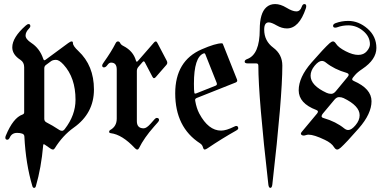

<svg xmlns="http://www.w3.org/2000/svg" viewBox="-20 -727 1884 946"><path d="M6.3 -48.8Q6.3 -53.2 8.8 -59.1Q44.9 -146.5 90.8 -162.6Q99.1 -165.5 99.1 -173.3V-396Q99.1 -419.9 80.6 -432.1Q40.5 -458 40.5 -493.7Q40.5 -542.5 106.9 -601.1Q115.2 -608.4 120.6 -608.4Q129.4 -608.4 129.4 -598.6Q129.4 -592.8 123 -586.4Q106 -569.3 106 -551.8Q106 -534.2 134.3 -515.6Q175.8 -488.3 192.9 -437.5Q195.3 -430.2 198.2 -430.2Q201.2 -430.2 204.6 -432.6L315.9 -514.6Q327.1 -522.9 333.3 -522.9Q339.4 -522.9 339.4 -514.2Q339.4 -500.5 366.2 -475.6Q442.9 -403.8 442.9 -286.1Q442.9 -168.5 343.3 -98.1Q289.1 -59.6 250 3.4Q246.1 9.8 240.7 9.8Q235.4 9.8 228.5 4.9Q213.4 -6.3 199.7 -15.1Q197.3 -16.1 195.3 -16.4Q193.4 -16.6 192.9 -12.2Q183.1 100.6 156.7 190.4Q154.3 198.7 148.2 198.7Q142.1 198.7 139.6 190.4Q106.9 81.1 100.1 -54.7Q99.6 -64.9 89.4 -68.6Q79.1 -72.3 64.5 -72.3Q38.6 -72.3 28.3 -49.8Q23.4 -38.6 16.1 -38.6Q6.3 -38.6 6.3 -48.8ZM198.2 -141.6Q198.2 -129.4 209 -124Q236.3 -110.4 272.9 -86.4Q278.8 -82.5 285.6 -82.5Q292.5 -82.5 299.3 -91.3Q352.1 -159.7 352.1 -235.4Q352.1 -344.2 293 -408.7Q271.5 -432.1 256.1 -432.1Q240.7 -432.1 231.9 -425.8L206.1 -406.7Q198.2 -400.9 198.2 -390.1Z M483.4 -404.8Q483.4 -409.2 491.2 -419.9Q528.3 -471.7 549.8 -514.2Q554.2 -522.9 561.3 -522.9Q568.4 -522.9 572.3 -514.6Q576.2 -506.3 587.9 -500.5Q636.7 -475.6 649.9 -428.2Q651.4 -422.9 653.8 -422.9Q656.2 -422.9 659.2 -426.3L739.3 -518.1Q743.7 -522.9 747.6 -522.9Q751.5 -522.9 754.9 -516.6L801.3 -428.2Q804.2 -422.9 804.2 -417.5Q804.2 -412.1 799.8 -407.2L747.1 -346.7Q742.7 -341.8 738.8 -341.8Q734.9 -341.8 731.4 -348.1L693.4 -420.4Q690.9 -424.8 688.2 -424.8Q685.5 -424.8 682.6 -421.4L662.6 -398.4Q654.3 -389.2 654.3 -377.4V-129.9Q654.3 -94.7 688 -94.7Q702.1 -94.7 723.1 -118.7L741.2 -139.2Q747.1 -146 752.4 -146Q763.7 -146 763.7 -135.3Q763.7 -131.3 757.8 -124.5L739.7 -104Q689.9 -47.9 665 2.9Q661.6 9.8 656.2 9.8Q650.9 9.8 644.5 2.9Q582 -64 525.9 -70.8Q517.6 -71.8 517.6 -77.6Q517.6 -83.5 522.9 -86.4Q555.2 -104 555.2 -142.6V-384.8Q555.2 -418.5 527.3 -418.5Q517.6 -418.5 509.3 -406.7Q501 -395 492.2 -395Q483.4 -395 483.4 -404.8Z M843.3 -267.1Q843.3 -427.2 973.6 -483.9Q1042 -513.7 1073.2 -513.7Q1076.7 -513.7 1078.1 -510.3L1147.5 -335.9Q1148.9 -333 1148.9 -330.1Q1148.9 -323.7 1140.6 -320.3L950.2 -244.6Q941.4 -241.2 941.4 -234.9Q941.4 -232.4 941.9 -230Q948.2 -193.4 961.9 -167.5Q1006.8 -83.5 1069.3 -83.5Q1094.7 -83.5 1133.8 -103Q1140.6 -106.4 1143.6 -106.4Q1153.8 -106.4 1153.8 -94.7Q1153.8 -89.4 1145 -84.5Q1072.8 -43.9 1002.9 3.4Q993.7 9.8 988.3 9.8Q982.9 9.8 979.7 -2Q976.6 -13.7 965.3 -21Q843.3 -100.1 843.3 -267.1ZM935.5 -314Q935.5 -280.8 937.5 -270Q938.5 -265.6 941.2 -265.6Q943.8 -265.6 947.3 -267.1L1042 -304.7Q1048.8 -307.6 1048.8 -313.5Q1048.8 -315.9 1047.4 -319.3L991.7 -459.5Q989.7 -464.4 987.1 -464.4Q984.4 -464.4 983.4 -463.9Q935.5 -445.8 935.5 -314Z M1185.5 0ZM1197.8 -436Q1259.8 -458.5 1259.8 -581.1Q1259.8 -662.1 1292 -690.9Q1309.6 -707 1335.7 -707Q1361.8 -707 1391.4 -689Q1420.9 -670.9 1439.9 -670.9Q1459 -670.9 1466.3 -692.9Q1471.2 -707 1479.5 -707Q1488.8 -707 1488.8 -696.8Q1488.8 -691.4 1486.8 -685.5Q1453.6 -586.9 1393.6 -586.9Q1368.7 -586.9 1343 -601.8Q1317.4 -616.7 1304.2 -616.7Q1281.7 -616.7 1281.7 -581.1Q1281.7 -525.4 1326.4 -492.2Q1371.1 -459 1371.1 -403.8Q1371.1 -248.5 1321.8 182.1Q1319.8 198.7 1312 198.7Q1304.2 198.7 1302.2 182.1Q1252.9 -248.5 1252.9 -403.8Q1252.9 -414.6 1242.7 -414.6H1201.2Q1185.5 -414.6 1185.5 -423.1Q1185.5 -431.6 1197.8 -436Z M1604 -514.2Q1613.8 -522.9 1621.1 -522.9Q1628.4 -522.9 1636.2 -510.7Q1647.9 -492.7 1683.1 -474.6Q1718.3 -456.5 1745.1 -456.5Q1772 -456.5 1787.4 -474.6Q1802.7 -492.7 1802.7 -508.8Q1802.7 -546.9 1769.5 -574.5Q1736.3 -602.1 1695.8 -602.1Q1667.5 -602.1 1642.1 -592.8Q1637.2 -590.8 1631.3 -590.8Q1621.1 -590.8 1621.1 -600.1Q1621.1 -607.9 1632.8 -612.8Q1663.1 -624 1695.8 -624Q1747.1 -624 1790.8 -585.9Q1834.5 -547.9 1834.5 -490.7Q1834.5 -433.6 1765.1 -387.2Q1740.2 -370.6 1728.5 -356.4L1719.2 -345.2Q1715.3 -340.3 1715.3 -335.9Q1715.3 -331.5 1723.1 -328.1Q1810.5 -290 1810.5 -228.3Q1810.5 -166.5 1748 -95Q1685.5 -23.4 1658.2 1Q1648.4 9.8 1640.9 9.8Q1633.3 9.8 1625.5 -2.4Q1613.3 -22.5 1580.1 -38.1Q1527.3 -63.5 1500.5 -63.5Q1493.2 -63.5 1487.3 -61.3Q1481.4 -59.1 1475.8 -59.1Q1470.2 -59.1 1466.3 -62Q1462.4 -64.9 1462.4 -68.4Q1462.4 -71.8 1466.3 -76.7L1542.5 -168Q1546.4 -172.9 1546.4 -177.5Q1546.4 -182.1 1538.6 -185.1Q1451.7 -217.8 1451.7 -282Q1451.7 -346.2 1514.2 -418Q1576.7 -489.7 1604 -514.2ZM1510.3 -354Q1510.3 -305.7 1589.4 -269.5Q1600.1 -264.6 1611.8 -264.6Q1623.5 -264.6 1634.3 -277.3L1690.9 -345.7Q1697.8 -353 1697.8 -358.9Q1697.8 -364.7 1687 -368.2Q1627.4 -385.3 1585.4 -418.9Q1575.7 -426.8 1565.9 -426.8Q1549.8 -426.8 1530 -402.8Q1510.3 -378.9 1510.3 -354ZM1575.2 -145Q1634.8 -127.9 1676.3 -94.2Q1686 -86.4 1695.8 -86.4Q1711.9 -86.4 1731.9 -110.4Q1752 -134.3 1752 -159.2Q1752 -205.6 1672.9 -243.7Q1662.1 -248.5 1650.4 -248.5Q1638.7 -248.5 1627.9 -235.8L1570.8 -167.5Q1564.5 -160.2 1564.5 -154.1Q1564.5 -147.9 1575.2 -145Z"/></svg>

Font: UnifrakturMaguntia18
Style: Book
Weight: 400
Designer: j. 'mach' wust, Gerrit Ansmann, Georg Duffner, based on a font by Peter Wiegel, original typeface by Carl Albert Fahrenw
Version: Version 2017-03-19